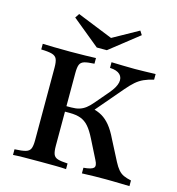

<svg xmlns="http://www.w3.org/2000/svg" viewBox="-112 -856 878 953"><g transform="rotate(15 327.5 -380.0)"><path d="M395.2 0V-29Q435.5 -32.3 446.4 -43.1Q457.3 -54 442.7 -81.5L393.5 -179Q375 -216.1 356.9 -236.7Q338.7 -257.3 315.7 -265.7Q292.7 -274.2 258.9 -274.2H207.3V-302.4H258.9Q283.1 -302.4 300.4 -307.7Q317.7 -312.9 333.1 -324.6Q348.4 -336.3 364.5 -355.6L424.2 -425.8Q451.6 -458.1 456.9 -483.5Q462.1 -508.9 446.4 -524.6Q430.6 -540.3 394.4 -541.9V-571Q425.8 -570.2 454.8 -569.4Q483.9 -568.5 514.5 -568.5Q542.7 -568.5 567.7 -569.4Q592.7 -570.2 621 -571V-541.9Q591.9 -535.5 570.6 -525.8Q549.2 -516.1 530.6 -500Q512.1 -483.9 489.5 -457.3L358.9 -304L357.3 -325.8Q389.5 -319.4 412.9 -305.6Q436.3 -291.9 456 -267.7Q475.8 -243.5 495.2 -203.2L548.4 -100Q560.5 -76.6 572.6 -62.5Q584.7 -48.4 600.4 -41.1Q616.1 -33.9 639.5 -29V0Q612.9 -0.8 591.9 -1.2Q571 -1.6 553.2 -2Q535.5 -2.4 517.7 -2.4Q488.7 -2.4 460.1 -2Q431.5 -1.6 395.2 0ZM41.1 0V-29Q79 -30.6 97.6 -35.9Q116.1 -41.1 122.2 -55.6Q128.2 -70.2 128.2 -98.4V-472.6Q128.2 -500.8 122.2 -515.3Q116.1 -529.8 97.6 -535.5Q79 -541.1 41.1 -541.9V-571Q61.3 -570.2 97.2 -569.4Q133.1 -568.5 183.1 -568.5Q227.4 -568.5 260.9 -569.4Q294.4 -570.2 314.5 -571V-541.9Q279.8 -540.3 262.9 -535.1Q246 -529.8 240.3 -515.7Q234.7 -501.6 234.7 -472.6V-98.4Q234.7 -70.2 240.3 -55.6Q246 -41.1 262.9 -35.9Q279.8 -30.6 313.7 -29V0Q294.4 -1.6 260.9 -2Q227.4 -2.4 183.1 -2.4Q133.1 -2.4 97.2 -2Q61.3 -1.6 41.1 0ZM491.9 -759.7 504.8 -739.5 356.5 -622.6H304.8L162.9 -738.7L177.4 -760.5L383.9 -677.4L342.7 -676.6Z"/></g></svg>

Font: Playfair SemiBold
Style: Regular
Weight: 600
Designer: Claus Eggers Sørensen
Foundry: Claus Eggers Sørensen
Version: Version 2.001;gftools[0.9.30]